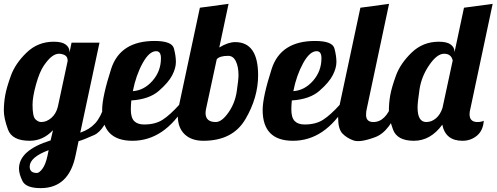

<svg xmlns="http://www.w3.org/2000/svg" viewBox="-33 -720 2561 990"><path d="M120.1 139.2Q120.1 171.9 157.2 171.9Q169.4 171.9 185.8 150.1Q202.1 128.4 211.9 83L217.8 54.2Q120.1 90.8 120.1 139.2ZM134.8 -180.2Q134.8 -119.6 149.4 -105.2Q164.1 -90.8 179.7 -90.8Q207 -90.8 231.4 -111.8Q255.9 -132.8 265.1 -168.9L315.9 -405.8Q315.9 -427.7 301.5 -435.3Q287.1 -442.9 270.5 -442.9Q253.9 -442.9 235.1 -429.2Q216.3 -415.5 193.6 -382.6Q170.9 -349.6 152.8 -284.9Q134.8 -220.2 134.8 -180.2ZM120.1 5.9Q29.3 5.9 8.1 -52.2Q-13.2 -110.4 -13.2 -149.4Q-13.2 -188.5 -6.3 -227.8Q0.5 -267.1 23.2 -329.8Q45.9 -392.6 104 -448.7Q162.1 -504.9 244.1 -504.9Q286.6 -504.9 305.9 -490.2Q325.2 -475.6 325.2 -454.1V-448.2L335.9 -500H480L380.9 -36.1Q428.7 -52.2 458 -84.5Q487.3 -116.7 506.8 -179.2H548.8Q509.3 -49.3 452.4 -23.7Q395.5 2 372.1 7.8L356.9 80.1Q322.8 250 176.8 250Q101.1 250 83 213.6Q64.9 177.2 64.9 149.4Q64.9 54.7 228 3.9L240.2 -48.8Q189 5.9 120.1 5.9Z M796.9 -419.9Q796.9 -456.1 772 -456.1Q736.3 -456.1 702.1 -393.8Q668 -331.5 651.9 -250Q710 -253.9 753.4 -303.5Q796.9 -353 796.9 -419.9ZM493.7 -152.8Q493.7 -220.2 540 -364.5Q586.4 -508.8 763.7 -508.8Q853.5 -508.8 863.8 -470.2Q874 -431.6 874 -400.4Q874 -369.1 855 -332Q835.9 -294.9 786.1 -251.5Q736.3 -208 644 -202.1Q641.6 -173.8 641.6 -155.3Q641.6 -113.3 658.9 -95.7Q676.3 -78.1 710 -78.1Q768.1 -78.1 805.9 -102.8Q843.8 -127.4 890.6 -179.2H924.8Q814.5 5.9 649.9 5.9Q493.7 5.9 493.7 -152.8Z M1026.9 -137.2Q1026.9 -90.8 1079.6 -90.8Q1110.4 -90.8 1144.5 -139.2Q1178.7 -187.5 1187.7 -248.5Q1196.8 -309.6 1196.8 -332Q1196.8 -376 1183.1 -404.1Q1169.4 -432.1 1143.6 -432.1Q1099.1 -432.1 1084.5 -414.1L1029.8 -160.2Q1026.9 -147.5 1026.9 -137.2ZM1179.7 -502.9Q1297.9 -502.9 1297.9 -332Q1297.9 -216.8 1232.4 -105.5Q1167 5.9 1015.6 5.9Q954.1 5.9 918.9 -27.8Q883.8 -61.5 883.8 -122.1Q883.8 -154.3 890.6 -179.2L997.6 -680.2L1145.5 -700.2L1097.7 -475.1Q1143.1 -502.9 1179.7 -502.9Z M1624.5 -419.9Q1624.5 -456.1 1599.6 -456.1Q1564 -456.1 1529.8 -393.8Q1495.6 -331.5 1479.5 -250Q1537.6 -253.9 1581.1 -303.5Q1624.5 -353 1624.5 -419.9ZM1321.3 -152.8Q1321.3 -220.2 1367.7 -364.5Q1414.1 -508.8 1591.3 -508.8Q1681.2 -508.8 1691.4 -470.2Q1701.7 -431.6 1701.7 -400.4Q1701.7 -369.1 1682.6 -332Q1663.6 -294.9 1613.8 -251.5Q1564 -208 1471.7 -202.1Q1469.2 -173.8 1469.2 -155.3Q1469.2 -113.3 1486.6 -95.7Q1503.9 -78.1 1537.6 -78.1Q1595.7 -78.1 1633.5 -102.8Q1671.4 -127.4 1718.3 -179.2H1752.4Q1642.1 5.9 1477.5 5.9Q1321.3 5.9 1321.3 -152.8Z M1854.5 -127Q1855 -90.8 1892.1 -90.8Q1924.3 -90.8 1948.7 -115.2Q1973.1 -139.6 1985.4 -179.2H2027.3Q1979 -41.5 1901.4 -12.7Q1823.7 16.1 1789.8 4.2Q1755.9 -7.8 1733.2 -31Q1710.4 -54.2 1710.4 -113.8Q1710.4 -141.1 1718.3 -179.2L1825.2 -680.2L1973.1 -700.2L1858.4 -160.2Q1854.5 -147 1854.5 -127Z M2120.1 -166Q2120.1 -90.8 2165 -90.8Q2192.4 -90.8 2214.8 -109.9Q2237.3 -128.9 2248.5 -163.1L2301.3 -408.2Q2293.5 -442.9 2256.8 -442.9Q2220.2 -442.9 2180.2 -384.3Q2140.1 -325.7 2130.1 -259Q2120.1 -192.4 2120.1 -166ZM2247.6 -77.1Q2187 5.9 2101.1 5.9Q2014.6 5.9 1993.4 -52.2Q1972.2 -110.4 1972.2 -149.4Q1972.2 -188.5 1979 -227.8Q1985.8 -267.1 2008.5 -329.8Q2031.2 -392.6 2089.4 -448.7Q2147.5 -504.9 2229.5 -504.9Q2272 -504.9 2291.3 -490.2Q2310.5 -475.6 2310.5 -454.1V-450.2L2359.4 -680.2L2507.3 -700.2L2392.6 -160.2Q2388.2 -145 2388.2 -130.9Q2388.2 -90.8 2429.2 -90.8Q2447.3 -90.8 2461.4 -97.2Q2458 -46.9 2426.3 -20.5Q2394.5 5.9 2351.6 5.9Q2264.2 5.9 2247.6 -77.1Z"/></svg>

Font: Lobster-Regular
Style: Regular
Weight: 400
Designer: Pablo Impallari
Foundry: Pablo Impallari
Version: Version 1.007; ttfautohint (v1.1) -l 8 -r 50 -G 50 -x 14 -D 